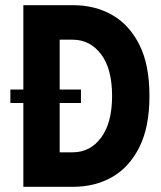

<svg xmlns="http://www.w3.org/2000/svg" viewBox="-20 -720 619 740"><path d="M292 -323V-375H210V-567H260Q327 -567 369.5 -511Q412 -455 412 -350Q412 -247 370 -190Q328 -133 260 -133H210V-323ZM20 -323H70V0H262Q346 0 412 -37.5Q478 -75 517 -152.5Q556 -230 556 -350Q556 -471 517 -548Q478 -625 412 -662.5Q346 -700 262 -700H70V-375H20Z"/></svg>

Font: Phudu Light SemiBold
Style: Regular
Weight: 600
Version: Version 1.005;gftools[0.9.23]